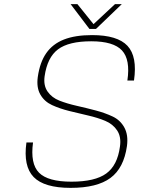

<svg xmlns="http://www.w3.org/2000/svg" viewBox="-20 -890 689 930"><path d="M196 -520Q190 -476 210.5 -446.5Q231 -417 268 -402.5Q305 -388 351.5 -377.5Q398 -367 443.5 -355Q489 -343 526 -325.5Q563 -308 582.5 -272Q602 -236 595 -183Q580 -76 515 -28Q450 20 322 20Q194 20 143 -32.5Q92 -85 108 -200H140Q126 -97 169 -53.5Q212 -10 326 -10Q440 -10 494.5 -49.5Q549 -89 561 -180Q568 -227 547.5 -258Q527 -289 490 -304.5Q453 -320 407 -330.5Q361 -341 315 -352.5Q269 -364 232 -381Q195 -398 175.5 -432Q156 -466 163 -517Q173 -588 204 -632.5Q235 -677 289.5 -698.5Q344 -720 426 -720Q549 -720 597.5 -668Q646 -616 629 -500H597Q612 -601 571 -645.5Q530 -690 422 -690Q313 -690 261 -651Q209 -612 196 -520ZM570 -870 445 -750H413L322 -870H355L433 -773L537 -870Z"/></svg>

Font: Fivo Sans Thin
Style: Regular
Weight: 250
Foundry: Alexander Slobzheninov
Version: 1.0